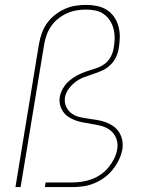

<svg xmlns="http://www.w3.org/2000/svg" viewBox="-20 -763 640 783"><path d="M43 0 139 -584Q143 -606 150.5 -627.5Q158 -649 171.5 -668Q185 -687 204 -702Q223 -717 244 -726.5Q265 -736 287 -739.5Q309 -743 331 -743Q354 -743 376 -738.5Q398 -734 416 -722.5Q434 -711 446 -693Q458 -675 463.5 -654Q469 -633 468.5 -610Q468 -587 464 -564Q461 -546 452 -528Q443 -510 428.5 -496.5Q414 -483 396 -475Q378 -467 359.5 -461Q341 -455 322.5 -448Q304 -441 288 -429Q272 -417 260 -400.5Q248 -384 245 -366Q242 -347 249 -330Q256 -313 270 -302Q284 -291 301.5 -286.5Q319 -282 337.5 -279.5Q356 -277 374.5 -274Q393 -271 410 -265Q427 -259 441.5 -249Q456 -239 465.5 -224Q475 -209 478.5 -191Q482 -173 479 -154Q475 -132 464.5 -110.5Q454 -89 439 -70.5Q424 -52 404.5 -38Q385 -24 363 -15Q341 -6 318.5 -3Q296 0 274 0H163L166 -19H274Q294 -19 314 -22Q334 -25 353.5 -32Q373 -39 391 -51.5Q409 -64 422.5 -80.5Q436 -97 445.5 -116Q455 -135 458 -155Q462 -177 454.5 -197.5Q447 -218 430.5 -231Q414 -244 393 -249.5Q372 -255 350 -258L348 -259Q333 -261 317 -264Q301 -267 286.5 -272.5Q272 -278 259 -286.5Q246 -295 237.5 -307.5Q229 -320 225 -335.5Q221 -351 224 -368Q227 -386 237.5 -403.5Q248 -421 263 -434Q278 -447 295.5 -456Q313 -465 331.5 -471.5Q350 -478 368.5 -483.5Q387 -489 403.5 -500Q420 -511 430 -528.5Q440 -546 443 -564Q447 -584 447.5 -604.5Q448 -625 443.5 -643.5Q439 -662 429 -678Q419 -694 404 -705Q389 -716 369.5 -720Q350 -724 330 -724Q311 -724 291 -720.5Q271 -717 252.5 -708.5Q234 -700 217 -686.5Q200 -673 188.5 -656Q177 -639 170 -620Q163 -601 160 -581L64 0Z"/></svg>

Font: Iosevka SS04 Thin Extended
Style: Italic
Weight: 100
Width: 7
Italic angle: -9°
Monospace: yes
Designer: Belleve Invis
Foundry: Belleve Invis
Version: Version 19.0.0; ttfautohint (v1.8.4)